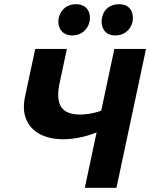

<svg xmlns="http://www.w3.org/2000/svg" viewBox="-20 -890 712 910"><path d="M382 0 522 -658H672L532 0ZM281 -230Q216 -230 170.5 -253.5Q125 -277 105 -322.5Q85 -368 99 -434L147 -658H297L261 -489Q252 -444 258.5 -412Q265 -380 290 -363.5Q315 -347 359 -347Q379 -347 401.5 -350.5Q424 -354 444 -360Q464 -366 475 -373L523 -313Q490 -285 447.5 -266.5Q405 -248 361 -239Q317 -230 281 -230ZM323 -722Q298 -722 281.5 -734Q265 -746 259.5 -766Q254 -786 259 -808Q267 -837 288 -853.5Q309 -870 340 -870Q365 -870 381 -859Q397 -848 403 -828.5Q409 -809 404 -786Q397 -757 375 -739.5Q353 -722 323 -722ZM527 -722Q501 -722 485.5 -734Q470 -746 464.5 -766Q459 -786 464 -808Q470 -837 491.5 -853.5Q513 -870 544 -870Q569 -870 585 -859Q601 -848 606.5 -828.5Q612 -809 608 -786Q601 -757 579 -739.5Q557 -722 527 -722Z"/></svg>

Font: Ysabeau Office ExtraBold
Style: Italic
Weight: 800
Italic angle: -12°
Designer: Christian Thalmann (Catharsis Fonts)
Version: Version 2.001;gftools[0.9.30]; featfreeze: tnum,lnum,ss02